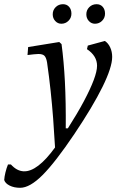

<svg xmlns="http://www.w3.org/2000/svg" viewBox="-111 -659 569 914"><path d="M307 -442 388 -464Q404 -454 413.5 -433.5Q423 -413 423 -388Q423 -339 377 -245.5Q331 -152 243 -21Q152 114 91.5 174.5Q31 235 -15 235Q-44 235 -65 224.5Q-86 214 -91 198Q-90 182 -85 161.5Q-80 141 -73 124H-59Q-31 155 1.5 156.5Q34 158 71.5 129.5Q109 101 151 43Q147 -29 142 -95Q137 -161 130 -226.5Q123 -292 113 -362Q109 -385 100.5 -393.5Q92 -402 72 -402Q66 -402 50 -400.5Q34 -399 20 -397L23 -435L171 -459L182 -449Q193 -367 198 -269.5Q203 -172 202 -48H212Q258 -120 288.5 -177.5Q319 -235 335 -277.5Q351 -320 351 -346Q351 -393 303 -425ZM341 -546Q324 -546 312 -559Q300 -572 300 -591Q300 -611 314 -625Q328 -639 349 -639Q367 -639 378 -626.5Q389 -614 389 -594Q389 -574 375 -560Q361 -546 341 -546ZM181 -546Q164 -546 152 -559Q140 -572 140 -591Q140 -611 154 -625Q168 -639 189 -639Q207 -639 218 -626.5Q229 -614 229 -594Q229 -574 215 -560Q201 -546 181 -546Z"/></svg>

Font: Alegreya
Style: Italic
Weight: 400
Italic angle: -7°
Designer: Juan Pablo del Peral
Foundry: Huerta Tipografica
Version: Version 2.009